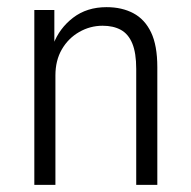

<svg xmlns="http://www.w3.org/2000/svg" viewBox="-20 -517 534 537"><path d="M76 0V-489H132V-393H129Q146 -438 184.5 -467.5Q223 -497 278 -497Q321 -497 353 -480Q385 -463 402.5 -426.5Q420 -390 420 -329V0H361V-324Q361 -369 350 -395.5Q339 -422 318 -433.5Q297 -445 267 -445Q232 -445 201.5 -427.5Q171 -410 153 -379Q135 -348 135 -306V0Z"/></svg>

Font: Nunito Sans 10pt Condensed Light
Style: Regular
Weight: 300
Width: 3
Designer: Vernon Adams
Foundry: Vernon Adams
Version: Version 3.101;gftools[0.9.27]